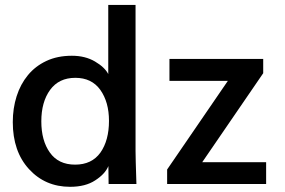

<svg xmlns="http://www.w3.org/2000/svg" viewBox="-20 -737 1141 769"><path d="M649.4 0V-58.1L892.6 -413.1H658.7V-501H1034.2V-443.8L790 -87.4H1045.9V0ZM280.8 -77.6Q347.7 -77.6 382.3 -126Q416.5 -174.8 416.5 -252.9Q416.5 -328.1 381.8 -377Q347.2 -425.3 281.7 -425.3Q215.8 -425.3 180.7 -377Q145.5 -328.6 145.5 -251Q145.5 -173.8 179.7 -126Q213.9 -77.6 280.8 -77.6ZM260.7 11.2Q161.1 11.2 96.2 -59.6Q31.2 -130.4 31.2 -248Q31.2 -303.2 46.6 -351.6Q62 -399.9 91.8 -436Q121.6 -472.2 165.8 -492.9Q210 -513.7 268.1 -513.7Q321.3 -513.7 360.4 -490.7Q399.4 -467.8 413.6 -440.4V-717.3H522.9V-131.8Q522.9 -120.6 523.7 -87.6Q524.4 -54.7 526.4 0H415L414.1 -71.8Q400.9 -40 361.3 -14.6Q322.3 11.2 260.7 11.2Z"/></svg>

Font: Ride Light
Style: Bold
Weight: 600
Version: Version 3.000